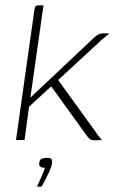

<svg xmlns="http://www.w3.org/2000/svg" viewBox="-20 -525 430 720"><path d="M40 0 109 -488Q110 -498 113.5 -501.5Q117 -505 125 -505H143L94 -159L335 -386Q340 -390 344.5 -393Q349 -396 354.5 -398Q360 -400 366 -400Q373 -400 379 -400Q385 -400 390 -399Q387 -397 380.5 -391.5Q374 -386 366 -380Q358 -374 352 -367L198 -225L339 -30Q344 -21 350.5 -14Q357 -7 362 0Q355 1 347.5 1Q340 1 333 1Q324 1 318.5 -2.5Q313 -6 307 -14L172 -201L89 -125L72 0ZM119 175Q125 161 131 147.5Q137 134 142 122Q147 110 149 104Q147 104 146 104Q145 104 144 104Q138 104 132 100.5Q126 97 127 86Q129 73 136.5 70Q144 67 157 67Q164 67 168.5 68.5Q173 70 174.5 74.5Q176 79 175 88Q173 101 164.5 119.5Q156 138 147.5 154Q139 170 135 175Z"/></svg>

Font: Genos ExtraLight
Style: Italic
Weight: 250
Italic angle: -8°
Designer: Robert E. Leuschke
Foundry: Robert E. Leuschke
Version: Version 1.010